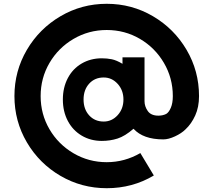

<svg xmlns="http://www.w3.org/2000/svg" viewBox="-20 -857 1124 1011"><path d="M630 -333Q630 -382 599.5 -415.5Q569 -449 526 -449Q479 -449 449.5 -416.5Q420 -384 420 -333Q420 -282 449.5 -249.5Q479 -217 526 -217Q569 -217 599.5 -250.5Q630 -284 630 -333ZM1028 -351Q1028 -293 1008 -249Q988 -205 957 -176Q936 -155 901.5 -139Q867 -123 840 -123Q734 -123 683 -179Q638 -140 599 -127.5Q560 -115 516 -115Q457 -115 410 -143Q363 -171 337 -220.5Q311 -270 311 -333Q311 -396 337 -445.5Q363 -495 410 -522.5Q457 -550 516 -550Q544 -550 568.5 -545Q593 -540 625 -521V-555H741V-324Q741 -297 758 -272.5Q775 -248 814 -248Q837 -248 855 -257Q869 -265 879.5 -289.5Q890 -314 890 -351Q890 -446 843 -526Q796 -606 716.5 -652.5Q637 -699 542 -699Q447 -699 367 -652Q287 -605 240.5 -525.5Q194 -446 194 -351Q194 -256 240.5 -176.5Q287 -97 367 -50Q447 -3 542 -3Q636 -3 719 -51L790 67Q678 134 542 134Q410 134 298.5 69Q187 4 121.5 -107.5Q56 -219 56 -351Q56 -483 121.5 -594.5Q187 -706 298.5 -771.5Q410 -837 542 -837Q674 -837 785.5 -771.5Q897 -706 962.5 -594.5Q1028 -483 1028 -351Z"/></svg>

Font: SUITE Heavy
Style: Regular
Weight: 900
Designer: Sun
Foundry: Sun
Version: Version 2.040